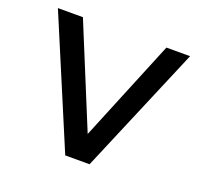

<svg xmlns="http://www.w3.org/2000/svg" viewBox="-104 -607 848 808"><g transform="rotate(20 320.0 -203.0)"><path d="M616 -489 374 83H265L24 -489H136L323 -34L510 -489Z"/></g></svg>

Font: Gmarket Sans TTF Medium
Style: Regular
Weight: 500
Designer: Creative Director : Sungho Lee; Art Director : Kiwoong Choi; Project Manager : Sori Yang, Jongwook Yoon; Font Designer :
Foundry: Sandoll Inc.
Version: Version 1.000;hotconv 1.0.109;makeotfexe 2.5.65596